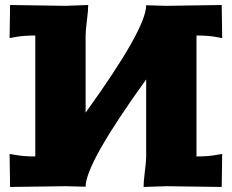

<svg xmlns="http://www.w3.org/2000/svg" viewBox="-20 -741 920 762"><path d="M859.9 -721.2 861.8 -589.8 837.9 -594.2Q806.6 -600.1 759.8 -600.1V-120.1Q806.6 -120.1 837.9 -126L861.8 -129.9L859.9 1L640.1 -2L549.8 1Q549.8 -19.5 554.9 -59.8Q560.1 -100.1 560.1 -120.1V-425.8Q319.8 -92.8 319.8 0L240.2 -2L20 1L18.1 -129.9L42 -126Q73.2 -120.1 120.1 -120.1V-600.1Q73.2 -600.1 42 -594.2L18.1 -589.8L20 -721.2L240.2 -717.8L330.1 -721.2Q330.1 -700.7 325 -660.4Q319.8 -620.1 319.8 -600.1V-293.9Q560.1 -627 560.1 -720.2L640.1 -717.8Z"/></svg>

Font: Zantroke
Style: Regular
Weight: 500
Foundry: gluk
Version: Version 0.36